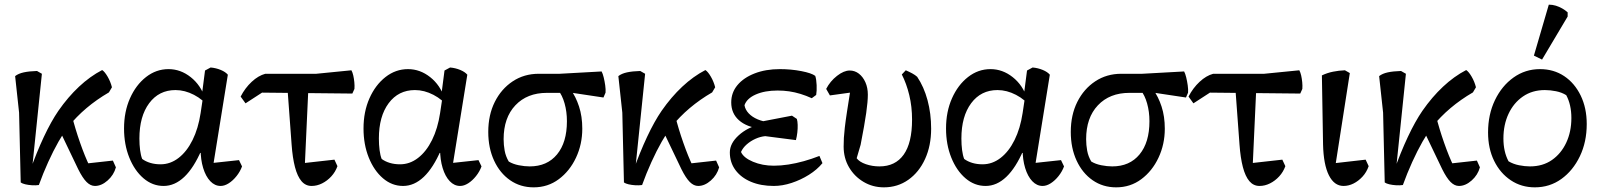

<svg xmlns="http://www.w3.org/2000/svg" viewBox="-20 -785 6870 825"><path d="M147 10Q133 12 117.5 11Q102 10 89 7Q76 4 69 -1L62 -301L45 -458Q59 -469 82 -474Q105 -479 139 -480L160 -468L117 -51L108 -48Q137 -130 168.5 -197Q200 -264 231 -309Q272 -368 319.5 -412.5Q367 -457 419 -484Q430 -477 442.5 -455.5Q455 -434 461 -410L448 -388Q343 -327 273 -240Q254 -216 231.5 -176.5Q209 -137 187 -88.5Q165 -40 147 10ZM388 14Q369 14 352 -3Q335 -20 316 -58L226 -246L289 -288Q303 -232 324 -172Q345 -112 365 -71L329 -80L465 -95L478 -66Q469 -33 442.5 -9.5Q416 14 388 14Z M683 14Q635 14 596.5 -19Q558 -52 535.5 -108Q513 -164 513 -233Q513 -305 538.5 -362.5Q564 -420 607.5 -454Q651 -488 704 -488Q756 -488 799.5 -453.5Q843 -419 861 -363L880 -322Q853 -357 813.5 -377.5Q774 -398 734 -398Q663 -398 621 -341.5Q579 -285 579 -190Q579 -163 582 -140Q585 -117 591 -102Q606 -91 626 -85Q646 -79 670 -79Q712 -79 747.5 -106.5Q783 -134 807.5 -183.5Q832 -233 842 -299L851 -359L847 -374L861 -482L885 -495Q908 -493 928.5 -484.5Q949 -476 959 -464L893 -55L868 -82L1007 -97L1020 -70Q1012 -48 996.5 -28.5Q981 -9 963 2.5Q945 14 928 14Q903 14 883.5 -6.5Q864 -27 853 -63Q842 -99 842 -144L872 -128H808L846 -141Q813 -64 772 -25Q731 14 683 14Z M1319 14Q1293 14 1275.5 -6.5Q1258 -27 1247.5 -67Q1237 -107 1233 -164L1214 -422L1306 -427L1289 -57L1256 -81L1417 -99L1430 -71Q1421 -46 1403.5 -27Q1386 -8 1364 3Q1342 14 1319 14ZM1035 -341 1014 -370Q1033 -407 1061.5 -433.5Q1090 -460 1120 -468H1339L1490 -483Q1495 -474 1498 -460.5Q1501 -447 1502.5 -432Q1504 -417 1503 -403L1494 -383L1106 -387Z M1712 14Q1664 14 1625.5 -19Q1587 -52 1564.5 -108Q1542 -164 1542 -233Q1542 -305 1567.5 -362.5Q1593 -420 1636.5 -454Q1680 -488 1733 -488Q1785 -488 1828.5 -453.5Q1872 -419 1890 -363L1909 -322Q1882 -357 1842.5 -377.5Q1803 -398 1763 -398Q1692 -398 1650 -341.5Q1608 -285 1608 -190Q1608 -163 1611 -140Q1614 -117 1620 -102Q1635 -91 1655 -85Q1675 -79 1699 -79Q1741 -79 1776.5 -106.5Q1812 -134 1836.5 -183.5Q1861 -233 1871 -299L1880 -359L1876 -374L1890 -482L1914 -495Q1937 -493 1957.5 -484.5Q1978 -476 1988 -464L1922 -55L1897 -82L2036 -97L2049 -70Q2041 -48 2025.5 -28.5Q2010 -9 1992 2.5Q1974 14 1957 14Q1932 14 1912.5 -6.5Q1893 -27 1882 -63Q1871 -99 1871 -144L1901 -128H1837L1875 -141Q1842 -64 1801 -25Q1760 14 1712 14Z M2273 20Q2216 20 2172 -10.5Q2128 -41 2103 -95Q2078 -149 2078 -218Q2078 -291 2106 -347Q2134 -403 2183 -435.5Q2232 -468 2295 -468H2385L2565 -478Q2570 -469 2574 -452.5Q2578 -436 2580.5 -418.5Q2583 -401 2582 -387L2573 -366L2440 -386H2330Q2245 -386 2194.5 -332.5Q2144 -279 2144 -187Q2144 -162 2148.5 -137.5Q2153 -113 2166 -91Q2184 -80 2209 -75Q2234 -70 2256 -70Q2331 -70 2373.5 -121.5Q2416 -173 2416 -264Q2416 -305 2406 -340.5Q2396 -376 2378 -398L2432 -400Q2454 -370 2468 -327.5Q2482 -285 2482 -232Q2482 -165 2455 -107.5Q2428 -50 2381 -15Q2334 20 2273 20Z M2739 10Q2725 12 2709.5 11Q2694 10 2681 7Q2668 4 2661 -1L2654 -301L2637 -458Q2651 -469 2674 -474Q2697 -479 2731 -480L2752 -468L2709 -51L2700 -48Q2729 -130 2760.5 -197Q2792 -264 2823 -309Q2864 -368 2911.5 -412.5Q2959 -457 3011 -484Q3022 -477 3034.5 -455.5Q3047 -434 3053 -410L3040 -388Q2935 -327 2865 -240Q2846 -216 2823.5 -176.5Q2801 -137 2779 -88.5Q2757 -40 2739 10ZM2980 14Q2961 14 2944 -3Q2927 -20 2908 -58L2818 -246L2881 -288Q2895 -232 2916 -172Q2937 -112 2957 -71L2921 -80L3057 -95L3070 -66Q3061 -33 3034.5 -9.5Q3008 14 2980 14Z M3305 14Q3249 14 3206.5 -4Q3164 -22 3140 -54.5Q3116 -87 3116 -130Q3116 -169 3154 -203.5Q3192 -238 3248 -251V-262L3383 -288L3404 -274Q3407 -264 3407.5 -248.5Q3408 -233 3406 -215.5Q3404 -198 3400 -183L3268 -200Q3247 -198 3226 -188.5Q3205 -179 3188.5 -164.5Q3172 -150 3164 -132Q3175 -107 3215.5 -90Q3256 -73 3305 -73Q3335 -73 3367.5 -78Q3400 -83 3434 -92.5Q3468 -102 3501 -115L3514 -84Q3491 -56 3456 -34Q3421 -12 3381.5 1Q3342 14 3305 14ZM3312 -228 3248 -232Q3188 -239 3155 -268.5Q3122 -298 3122 -345Q3122 -387 3148.5 -419Q3175 -451 3222.5 -469.5Q3270 -488 3331 -488Q3379 -488 3423 -479.5Q3467 -471 3483 -459Q3488 -444 3489 -419Q3490 -394 3487 -377L3468 -363Q3444 -374 3419.5 -381.5Q3395 -389 3371 -392.5Q3347 -396 3321 -396Q3266 -396 3227.5 -379Q3189 -362 3179 -333Q3182 -314 3197 -298Q3212 -282 3236 -272Q3260 -262 3289 -259Z M3778 20Q3730 20 3690.5 -3.5Q3651 -27 3628 -66.5Q3605 -106 3605 -155Q3605 -175 3606 -192.5Q3607 -210 3610 -236.5Q3613 -263 3619.5 -305.5Q3626 -348 3637 -417L3662 -391L3546 -375L3530 -403Q3547 -436 3576.5 -459Q3606 -482 3631 -482Q3653 -482 3670.5 -468.5Q3688 -455 3698.5 -431.5Q3709 -408 3709 -378Q3709 -349 3702 -299.5Q3695 -250 3678 -163L3661 -105Q3673 -89 3700.5 -79.5Q3728 -70 3759 -70Q3827 -70 3863 -120.5Q3899 -171 3899 -271Q3899 -327 3887 -376.5Q3875 -426 3855 -465L3872 -483Q3888 -476 3900 -469.5Q3912 -463 3921 -455Q3950 -412 3965.5 -354.5Q3981 -297 3981 -232Q3981 -159 3955 -102Q3929 -45 3883 -12.5Q3837 20 3778 20Z M4215 14Q4167 14 4128.5 -19Q4090 -52 4067.5 -108Q4045 -164 4045 -233Q4045 -305 4070.5 -362.5Q4096 -420 4139.5 -454Q4183 -488 4236 -488Q4288 -488 4331.5 -453.5Q4375 -419 4393 -363L4412 -322Q4385 -357 4345.5 -377.5Q4306 -398 4266 -398Q4195 -398 4153 -341.5Q4111 -285 4111 -190Q4111 -163 4114 -140Q4117 -117 4123 -102Q4138 -91 4158 -85Q4178 -79 4202 -79Q4244 -79 4279.5 -106.5Q4315 -134 4339.5 -183.5Q4364 -233 4374 -299L4383 -359L4379 -374L4393 -482L4417 -495Q4440 -493 4460.5 -484.5Q4481 -476 4491 -464L4425 -55L4400 -82L4539 -97L4552 -70Q4544 -48 4528.5 -28.5Q4513 -9 4495 2.5Q4477 14 4460 14Q4435 14 4415.5 -6.5Q4396 -27 4385 -63Q4374 -99 4374 -144L4404 -128H4340L4378 -141Q4345 -64 4304 -25Q4263 14 4215 14Z M4776 20Q4719 20 4675 -10.5Q4631 -41 4606 -95Q4581 -149 4581 -218Q4581 -291 4609 -347Q4637 -403 4686 -435.5Q4735 -468 4798 -468H4888L5068 -478Q5073 -469 5077 -452.5Q5081 -436 5083.5 -418.5Q5086 -401 5085 -387L5076 -366L4943 -386H4833Q4748 -386 4697.5 -332.5Q4647 -279 4647 -187Q4647 -162 4651.5 -137.5Q4656 -113 4669 -91Q4687 -80 4712 -75Q4737 -70 4759 -70Q4834 -70 4876.5 -121.5Q4919 -173 4919 -264Q4919 -305 4909 -340.5Q4899 -376 4881 -398L4935 -400Q4957 -370 4971 -327.5Q4985 -285 4985 -232Q4985 -165 4958 -107.5Q4931 -50 4884 -15Q4837 20 4776 20Z M5392 14Q5366 14 5348.5 -6.5Q5331 -27 5320.5 -67Q5310 -107 5306 -164L5287 -422L5379 -427L5362 -57L5329 -81L5490 -99L5503 -71Q5494 -46 5476.5 -27Q5459 -8 5437 3Q5415 14 5392 14ZM5108 -341 5087 -370Q5106 -407 5134.5 -433.5Q5163 -460 5193 -468H5412L5563 -483Q5568 -474 5571 -460.5Q5574 -447 5575.5 -432Q5577 -417 5576 -403L5567 -383L5179 -387Z M5753 14Q5713 14 5690 -32Q5667 -78 5665 -164L5660 -461Q5683 -472 5708 -477Q5733 -482 5759 -483L5780 -471L5715 -54L5690 -81L5848 -99L5861 -71Q5852 -45 5834.5 -26Q5817 -7 5796 3.5Q5775 14 5753 14Z M6008 10Q5994 12 5978.5 11Q5963 10 5950 7Q5937 4 5930 -1L5923 -301L5906 -458Q5920 -469 5943 -474Q5966 -479 6000 -480L6021 -468L5978 -51L5969 -48Q5998 -130 6029.5 -197Q6061 -264 6092 -309Q6133 -368 6180.5 -412.5Q6228 -457 6280 -484Q6291 -477 6303.5 -455.5Q6316 -434 6322 -410L6309 -388Q6204 -327 6134 -240Q6115 -216 6092.5 -176.5Q6070 -137 6048 -88.5Q6026 -40 6008 10ZM6249 14Q6230 14 6213 -3Q6196 -20 6177 -58L6087 -246L6150 -288Q6164 -232 6185 -172Q6206 -112 6226 -71L6190 -80L6326 -95L6339 -66Q6330 -33 6303.5 -9.5Q6277 14 6249 14Z M6575 20Q6517 20 6471.5 -10.5Q6426 -41 6400 -94Q6374 -147 6374 -216Q6374 -293 6403.5 -354.5Q6433 -416 6483.5 -452Q6534 -488 6597 -488Q6656 -488 6701 -458Q6746 -428 6772 -374.5Q6798 -321 6798 -252Q6798 -175 6768.5 -113.5Q6739 -52 6689 -16Q6639 20 6575 20ZM6554 -70Q6609 -70 6648.5 -97.5Q6688 -125 6710 -172Q6732 -219 6732 -278Q6732 -335 6710 -376Q6691 -388 6666 -393Q6641 -398 6618 -398Q6564 -398 6524 -370.5Q6484 -343 6462 -296Q6440 -249 6440 -190Q6440 -133 6462 -92Q6482 -80 6507 -75Q6532 -70 6554 -70ZM6606 -529 6571 -546 6635 -765Q6651 -765 6665.5 -760.5Q6680 -756 6693 -748.5Q6706 -741 6716 -732V-714Z"/></svg>

Font: Eczar
Style: Regular
Weight: 400
Designer: Vaibhav Singh
Foundry: Rosetta Type Foundry
Version: Version 2.000